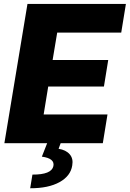

<svg xmlns="http://www.w3.org/2000/svg" viewBox="-20 -748 678 1003"><path d="M2.9 0 123.5 -727.5H637.7L613.3 -577.6H278.8L254.9 -434.6H545.4L522.9 -295.9H231.9L208 -149.9H541.5L517.1 0ZM227.5 -2.9H297.9L286.1 29.3Q324.2 35.2 344 57.9Q363.8 80.6 357.4 116.2Q349.1 171.4 290.8 203.6Q232.4 235.8 137.7 235.4L149.4 164.1Q249 164.6 258.8 120.1Q267.6 79.6 198.7 70.3Z"/></svg>

Font: Inter Display Extra Bold
Style: Italic
Weight: 800
Italic angle: -9.39999°
Designer: Rasmus Andersson
Foundry: rsms
Version: Version 4.000;git-4fc901f